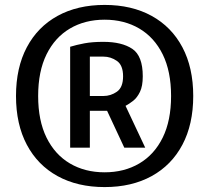

<svg xmlns="http://www.w3.org/2000/svg" viewBox="-20 -740 850 780"><path d="M405 20Q295 20 214 -24.5Q133 -69 89 -152Q45 -235 45 -350Q45 -465 89 -548Q133 -631 214 -675.5Q295 -720 405 -720Q515 -720 596 -675.5Q677 -631 721 -548Q765 -465 765 -350Q765 -235 721 -152Q677 -69 596 -24.5Q515 20 405 20ZM405 -40Q485 -40 546 -76Q607 -112 641 -181Q675 -250 675 -350Q675 -450 641 -519Q607 -588 546 -624Q485 -660 405 -660Q325 -660 264 -624Q203 -588 169 -519Q135 -450 135 -350Q135 -250 169 -181Q203 -112 264 -76Q325 -40 405 -40ZM265 -140V-550Q291 -558 323 -564Q355 -570 400 -570Q475 -570 517.5 -541.5Q560 -513 560 -430Q560 -390 548.5 -366.5Q537 -343 521 -330.5Q505 -318 490 -310L570 -140H485L415 -290H345V-140ZM345 -350H400Q430 -350 455 -367.5Q480 -385 480 -430Q480 -475 455 -492.5Q430 -510 400 -510H345Z"/></svg>

Font: Cuprum
Style: Regular
Weight: 400
Designer: Jovanny Lemonad
Foundry: Jovanny Lemonad
Version: Version 3.000